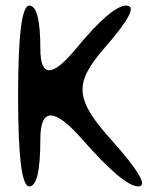

<svg xmlns="http://www.w3.org/2000/svg" viewBox="-20 -670 590 690"><path d="M477 0Q424 0 275 -170Q125 -340 125 -170Q125 0 85 0Q45 0 45 -325Q45 -650 85 -650Q125 -650 125 -495Q125 -340 253 -495Q381 -650 434 -650Q489 -650 355 -497Q313 -449 293.5 -411.5Q274 -374 277 -339Q280 -304 304.5 -264Q329 -224 376 -172Q530 0 477 0Z"/></svg>

Font: Syne Mono
Style: Regular
Weight: 400
Monospace: yes
Designer: Lucas Descroix
Foundry: Bonjour Monde
Version: Version 2.000; ttfautohint (v1.8.3)